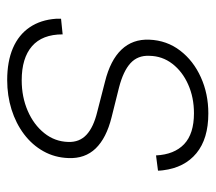

<svg xmlns="http://www.w3.org/2000/svg" viewBox="-52 -530 594 529"><g transform="rotate(90 244.5 -266.0)"><path d="M201.2 10.7Q149.9 10.7 113 -5.1Q76.2 -21 55.7 -51.3Q35.2 -81.5 32.2 -123.5Q32.2 -128.4 32.2 -130.4Q32.2 -132.3 32.2 -137.7L75.2 -142.1Q75.2 -85.9 107.9 -57.6Q140.6 -29.3 201.7 -29.3Q247.6 -29.3 285.9 -45.9Q324.2 -62.5 347.4 -91.6Q370.6 -120.6 371.6 -157.7Q372.6 -188.5 351.8 -207.8Q331.1 -227.1 289.1 -237.3L205.6 -258.8Q146.5 -273.4 117.2 -304.2Q87.9 -335 89.8 -380.9Q91.8 -429.2 119.9 -465.8Q147.9 -502.4 193.4 -522.9Q238.8 -543.5 293 -543.5Q362.8 -543.5 402.6 -510.7Q442.4 -478 449.7 -418.5Q450.2 -414.6 450.4 -411.9Q450.7 -409.2 450.7 -404.8L408.7 -399.4Q406.2 -449.7 377.7 -476.8Q349.1 -503.9 292.5 -503.9Q249 -503.9 213.4 -488Q177.7 -472.2 156.2 -444.3Q134.8 -416.5 134.3 -380.9Q132.8 -349.1 154.5 -329.1Q176.3 -309.1 221.7 -297.4L303.7 -276.9Q360.8 -262.7 389.4 -233.2Q418 -203.6 416 -157.7Q414.6 -120.1 397.2 -89.1Q379.9 -58.1 350.1 -35.6Q320.3 -13.2 282 -1.2Q243.7 10.7 201.2 10.7Z"/></g></svg>

Font: Inter 20pt ExtraLight
Style: Italic
Weight: 250
Italic angle: -9.3988°
Version: Version 4.001;git-66647c0bb